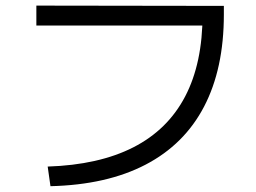

<svg xmlns="http://www.w3.org/2000/svg" viewBox="-20 -680 904 678"><path d="M695.3 -628.9 732.4 -589.8H108.4V-660.2L770.5 -659.2V-628.9Q770.5 -437.5 700.7 -303.7Q630.9 -169.9 494.1 -98.6Q357.4 -27.3 158.2 -22.5L148.4 -91.8Q329.1 -97.7 450.7 -159.7Q572.3 -221.7 633.8 -339.4Q695.3 -457 695.3 -628.9Z"/></svg>

Font: Pretendard GOV Variable
Style: Regular
Weight: 400
Designer: Base glyphs from Inter by Rasmus Andersson; Hangul glyphs from Noto Sans CJK(Source Han Sans) by Jang Soo-young and Kang
Foundry: Kil Hyung-jin
Version: Version 1.307;Glyphs 3.2 (3192)